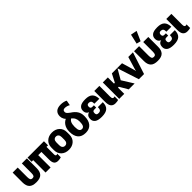

<svg xmlns="http://www.w3.org/2000/svg" viewBox="358 -2200 3691 3691"><g transform="rotate(-45 2204.0 -354.0)"><path d="M223.6 8.8Q327.6 8.8 372.3 -38.8Q417 -86.4 417 -177.7V-446.3H279.3V-186Q279.3 -137.2 266.8 -117.9Q254.4 -98.6 223.1 -98.6Q192.9 -98.6 179.9 -117.9Q167 -137.2 167 -186V-446.3H29.8V-177.7Q29.8 -85.9 74.7 -38.6Q119.6 8.8 223.6 8.8Z M435.5 -336.4H881.3V-447.3H435.5ZM478 0H614.7V-404.8H478.5ZM809.1 12.7Q833.5 12.7 856.2 8.8Q878.9 4.9 892.6 -0.5V-98.6Q886.2 -93.3 880.4 -91.1Q874.5 -88.9 866.7 -88.9Q855.5 -88.9 847.4 -98.4Q839.4 -107.9 839.4 -133.3V-419.4H701.7V-130.9Q701.2 -54.7 727.5 -21Q753.9 12.7 809.1 12.7Z M896 -192.4Q896 -99.6 954.6 -44.9Q1013.2 9.8 1106.9 9.8Q1200.7 9.8 1259.3 -44.9Q1317.9 -99.6 1317.9 -192.4V-257.3Q1317.9 -348.6 1259.3 -403.3Q1200.7 -458 1106.9 -458Q1013.7 -458 954.8 -403.3Q896 -348.6 896 -257.3ZM1034.7 -260.7Q1034.7 -304.7 1054.4 -326.9Q1074.2 -349.1 1106.9 -349.1Q1139.6 -349.1 1159.4 -326.9Q1179.2 -304.7 1179.2 -260.7V-186.5Q1179.2 -143.1 1159.4 -120.4Q1139.6 -97.7 1106.9 -97.7Q1074.7 -97.7 1054.7 -120.4Q1034.7 -143.1 1034.7 -186.5Z M1567.4 8.3Q1667.5 8.3 1720.7 -55.2Q1773.9 -118.7 1773.9 -230.5V-247.6Q1773.9 -317.9 1739 -373.5Q1704.1 -429.2 1628.9 -476.6Q1589.4 -506.3 1574.7 -523.7Q1560.1 -541 1560.1 -563Q1560.1 -590.8 1574.2 -603.8Q1588.4 -616.7 1616.7 -616.7Q1647.5 -616.7 1677.7 -606.7Q1708 -596.7 1723.6 -585.4L1742.7 -688.5Q1724.1 -702.1 1684.8 -710.9Q1645.5 -719.7 1607.4 -719.7Q1521.5 -719.7 1478.3 -680.7Q1435.1 -641.6 1435.1 -571.3Q1435.1 -527.8 1456.8 -489Q1478.5 -450.2 1543.9 -399.9Q1597.2 -362.3 1616.2 -323Q1635.3 -283.7 1635.3 -235.4V-222.2Q1635.3 -159.7 1618.7 -127.9Q1602.1 -96.2 1566.9 -95.7Q1532.7 -94.7 1513.7 -121.3Q1494.6 -147.9 1494.6 -220.2V-229Q1494.6 -295.4 1513.9 -337.6Q1533.2 -379.9 1590.8 -401.9L1548.3 -479Q1447.8 -452.6 1401.9 -389.2Q1356 -325.7 1356 -235.4V-225.6Q1356 -115.2 1408 -53.5Q1460 8.3 1567.4 8.3Z M2002.9 8.8Q2113.3 8.8 2163.3 -36.4Q2213.4 -81.5 2212.4 -178.2H2078.6Q2079.1 -127.9 2062.7 -107.2Q2046.4 -86.4 2007.3 -86.4Q1973.6 -86.4 1961.9 -99.6Q1950.2 -112.8 1950.2 -138.7Q1950.2 -170.4 1961.4 -182.4Q1972.7 -194.3 2002.9 -194.3H2048.8V-256.8H2006.3Q1980.5 -257.3 1969.7 -269.3Q1959 -281.2 1959 -306.6Q1959 -333 1970.9 -346.7Q1982.9 -360.4 2011.2 -360.4Q2045.4 -360.4 2062 -340.3Q2078.6 -320.3 2077.1 -272H2211.4Q2209.5 -365.7 2162.4 -411.9Q2115.2 -458 2012.7 -457.5Q1910.6 -457.5 1867.4 -423.6Q1824.2 -389.6 1824.2 -331.5Q1824.2 -286.6 1846.4 -258.8Q1868.7 -231 1915 -220.7V-230Q1868.7 -229.5 1840.3 -202.1Q1812 -174.8 1812 -114.7Q1812 -58.6 1856.7 -24.9Q1901.4 8.8 2002.9 8.8Z M2370.1 10.7Q2393.1 10.7 2414.3 7.8Q2435.5 4.9 2450.7 0V-99.1Q2444.8 -95.2 2438.2 -93.3Q2431.6 -91.3 2425.3 -91.3Q2408.2 -91.3 2397.7 -104Q2387.2 -116.7 2387.2 -154.8V-446.3H2248.5L2248 -153.3Q2248 -63.5 2279.5 -26.4Q2311 10.7 2370.1 10.7Z M2480.5 0H2617.2V-170.4H2639.6L2738.8 0H2899.4L2753.9 -232.9L2877.4 -446.3H2727.1L2640.1 -278.3H2617.2V-446.3H2480.5Z M2869.6 -446.3 3014.6 0H3155.3L3300.3 -446.3H3173.3L3099.6 -201.2Q3095.7 -189.5 3092.8 -176.5Q3089.8 -163.6 3088.4 -151.9H3086.4Q3085 -163.6 3082 -176.5Q3079.1 -189.5 3075.2 -201.7L3002.9 -446.3Z M3523.9 8.8Q3627.9 8.8 3672.6 -38.8Q3717.3 -86.4 3717.3 -177.7V-446.3H3579.6V-186Q3579.6 -137.2 3567.1 -117.9Q3554.7 -98.6 3523.4 -98.6Q3493.2 -98.6 3480.2 -117.9Q3467.3 -137.2 3467.3 -186V-446.3H3330.1V-177.7Q3330.1 -85.9 3375 -38.6Q3419.9 8.8 3523.9 8.8ZM3554.7 -492.7 3641.1 -687.5 3513.7 -712.9 3468.3 -514.2Z M3960.4 8.8Q4070.8 8.8 4120.8 -36.4Q4170.9 -81.5 4169.9 -178.2H4036.1Q4036.6 -127.9 4020.3 -107.2Q4003.9 -86.4 3964.8 -86.4Q3931.2 -86.4 3919.4 -99.6Q3907.7 -112.8 3907.7 -138.7Q3907.7 -170.4 3918.9 -182.4Q3930.2 -194.3 3960.4 -194.3H4006.3V-256.8H3963.9Q3938 -257.3 3927.2 -269.3Q3916.5 -281.2 3916.5 -306.6Q3916.5 -333 3928.5 -346.7Q3940.4 -360.4 3968.8 -360.4Q4002.9 -360.4 4019.5 -340.3Q4036.1 -320.3 4034.7 -272H4168.9Q4167 -365.7 4119.9 -411.9Q4072.8 -458 3970.2 -457.5Q3868.2 -457.5 3825 -423.6Q3781.7 -389.6 3781.7 -331.5Q3781.7 -286.6 3804 -258.8Q3826.2 -231 3872.6 -220.7V-230Q3826.2 -229.5 3797.9 -202.1Q3769.5 -174.8 3769.5 -114.7Q3769.5 -58.6 3814.2 -24.9Q3858.9 8.8 3960.4 8.8Z M4327.6 10.7Q4350.6 10.7 4371.8 7.8Q4393.1 4.9 4408.2 0V-99.1Q4402.3 -95.2 4395.8 -93.3Q4389.2 -91.3 4382.8 -91.3Q4365.7 -91.3 4355.2 -104Q4344.7 -116.7 4344.7 -154.8V-446.3H4206.1L4205.6 -153.3Q4205.6 -63.5 4237.1 -26.4Q4268.6 10.7 4327.6 10.7Z"/></g></svg>

Font: Roboto Flex Super Cond Bold
Style: Regular
Weight: 700
Width: 3
Designer: Berlow after Robertson
Foundry: Google
Version: Version 3.000